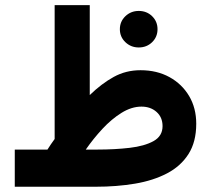

<svg xmlns="http://www.w3.org/2000/svg" viewBox="-20 -709 805 729"><path d="M435.1 -598.1Q435.1 -627.4 456.1 -647.5Q477.1 -667.5 506.8 -667.5Q537.1 -667.5 557.6 -647.5Q578.1 -627.4 578.1 -598.1Q578.1 -568.8 557.6 -548.8Q537.1 -528.8 506.8 -528.8Q477.1 -528.8 456.1 -548.8Q435.1 -568.8 435.1 -598.1ZM160.2 -141.1Q167 -152.3 173.6 -161.6Q180.2 -170.9 187.5 -181.2V-689.5H320.8V-348.1Q365.7 -391.6 411.9 -417Q458 -442.4 513.7 -442.4Q575.7 -442.4 623.3 -416.3Q670.9 -390.1 698 -344.5Q725.1 -298.8 725.1 -239.3Q725.1 -170.4 695.8 -124.3Q666.5 -78.1 614.3 -50.8Q562 -23.4 492.7 -11.7Q423.3 0 343.8 0H36.1V-141.1ZM517.1 -304.2Q479.5 -304.2 441.4 -280.5Q403.3 -256.8 368.7 -219.5Q334 -182.1 305.7 -141.1H350.1Q416 -141.1 472.4 -147.7Q528.8 -154.3 563 -173.3Q597.2 -192.4 597.2 -230Q597.2 -263.7 574.5 -283.9Q551.8 -304.2 517.1 -304.2Z"/></svg>

Font: Vazirmatn RD ExtraBold
Style: Regular
Weight: 800
Designer: Saber Rastikerdar
Foundry: Saber Rastikerdar
Version: Version 32.102